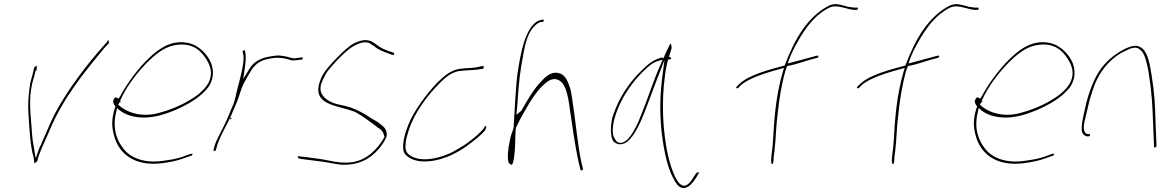

<svg xmlns="http://www.w3.org/2000/svg" viewBox="-20 -766 5682 935"><path d="M127 -360C118 -302 115 -253 119 -204C124 -133 127 -55 144 2C147 19 146 27 147 28C149 31 162 18 162 18L163 14C164 6 167 -3 172 -16C187 -57 203 -86 221 -130C289 -293 396 -421 494 -539L495 -540L509 -554C512 -557 512 -558 509 -562C509 -568 508 -571 507 -572C506 -571 503 -567 500 -560L488 -547C403 -452 313 -335 248 -214C225 -170 202 -111 181 -65V-63C178 -57 173 -50 171 -44L154 5L139 -84C137 -102 135 -122 134 -142C130 -207 118 -277 137 -360C140 -373 144 -385 148 -399L153 -420C159 -425 159 -425 159 -443H158L159 -448C155 -445 151 -441 146 -436C142 -413 133 -385 127 -360ZM148 -399Z M534 -281C527 -271 534 -258 542 -248L540 -239H539C522 -181 524 -149 535 -107C558 -19 632 45 768 29C809 24 844 16 872 6C885 1 899 -4 912 -8C913 -8 916 -10 918 -16V-17C919 -18 916 -16 917 -17H909L870 -3C843 7 807 13 768 18C684 29 620 4 585 -37C551 -78 526 -136 545 -217L550 -240L565 -227C590 -209 621 -197 665 -194C723 -190 783 -209 831 -229C895 -257 961 -293 999 -348C1030 -401 1016 -453 993 -487C972 -517 943 -544 904 -555C821 -576 758 -534 702 -480C655 -435 601 -364 566 -299L558 -286L547 -291C542 -293 540 -292 534 -283ZM556 -256 564 -271 563 -268H567L568 -273H564C596 -348 656 -423 708 -473C748 -511 790 -542 844 -548C920 -557 959 -518 983 -480C1000 -454 1024 -408 990 -354C968 -320 930 -293 898 -275C854 -249 804 -229 750 -215C666 -193 594 -220 557 -255ZM999 -347Z M1020 -37C1019 -31 1021 -31 1022 -31C1028 -31 1030 -31 1032 -37L1037 -56C1053 -108 1084 -154 1105 -202C1118 -235 1134 -266 1143 -295C1150 -317 1158 -342 1168 -361L1183 -389L1201 -419C1220 -453 1250 -473 1286 -479L1301 -482C1322 -486 1344 -485 1362 -482C1383 -479 1397 -470 1412 -472H1413C1421 -472 1436 -474 1441 -475H1450C1452 -476 1455 -482 1455 -485C1455 -486 1455 -487 1452 -486H1444C1435 -484 1424 -484 1417 -482H1414C1408 -482 1404 -483 1400 -484L1384 -488C1377 -490 1374 -491 1367 -492L1346 -495C1328 -498 1305 -492 1284 -489L1264 -484L1241 -474C1220 -463 1209 -453 1194 -430L1165 -382L1172 -433C1177 -468 1179 -497 1173 -518V-519C1172 -525 1161 -519 1162 -515L1161 -513C1162 -508 1166 -501 1166 -488C1167 -460 1159 -426 1151 -392C1148 -378 1145 -366 1141 -353C1137 -334 1132 -319 1129 -304L1125 -286C1123 -277 1120 -268 1117 -260L1115 -253H1114C1099 -219 1086 -183 1069 -150C1054 -118 1033 -84 1025 -56ZM1116 -258H1117ZM1100 -186H1106L1107 -192H1101ZM1104 -199V-200ZM1141 -351H1142ZM1283 -489H1284Z M1431 -5C1430 -4 1430 2 1433 5L1446 8C1473 11 1504 16 1533 19C1569 23 1606 32 1641 36C1724 40 1780 10 1823 -39C1837 -55 1856 -82 1863 -102C1866 -131 1854 -146 1833 -161L1832 -162H1831C1824 -169 1815 -175 1802 -182C1788 -189 1775 -199 1760 -208C1731 -225 1700 -240 1666 -249L1621 -259C1596 -265 1568 -280 1555 -297C1544 -311 1537 -326 1543 -354V-356L1544 -357C1548 -369 1555 -384 1564 -401V-402C1574 -420 1594 -443 1627 -478C1660 -512 1687 -534 1706 -544C1731 -557 1758 -566 1782 -555L1783 -554V-553L1807 -538V-537L1808 -536C1824 -524 1845 -515 1871 -506L1889 -499H1890C1893 -499 1895 -498 1897 -498C1901 -506 1899 -509 1898 -509L1877 -516H1875C1863 -521 1853 -525 1842 -530C1821 -541 1809 -554 1790 -564C1763 -576 1737 -571 1702 -554C1685 -545 1657 -522 1621 -485C1585 -448 1562 -420 1554 -405C1543 -387 1538 -371 1533 -355C1509 -251 1629 -253 1706 -222H1708C1748 -200 1788 -169 1821 -144C1838 -135 1847 -123 1851 -103L1853 -99L1852 -98C1818 -38 1765 14 1694 24C1631 32 1584 14 1537 8C1508 5 1478 -1 1452 -3L1436 -5ZM1532 -354H1533ZM1821 -145Z M1956 -71C1957 -87 1963 -108 1970 -130C1999 -221 2064 -303 2119 -359C2148 -389 2176 -412 2214 -420H2216C2227 -421 2239 -422 2248 -423C2268 -425 2296 -425 2309 -428H2310C2321 -430 2329 -430 2333 -431C2338 -442 2336 -444 2334 -444C2332 -444 2327 -444 2322 -443H2321C2310 -440 2304 -438 2285 -436C2259 -434 2239 -434 2215 -430C2178 -424 2147 -400 2113 -367C2073 -327 2022 -261 1992 -207C1961 -152 1932 -67 1947 -25C1956 -3 1993 18 2035 20C2119 24 2201 -16 2259 -59C2289 -82 2328 -111 2343 -133C2348 -143 2349 -150 2348 -152H2347L2346 -153C2345 -153 2340 -150 2338 -145V-144C2318 -117 2286 -92 2255 -69C2234 -54 2209 -40 2184 -26C2132 1 2043 26 1985 -4C1962 -17 1950 -31 1956 -71ZM2216 -422Z M2500 -408C2493 -359 2485 -212 2481 -144L2480 -139C2472 -119 2466 -100 2463 -83V-82C2453 -38 2450 2 2457 27C2463 33 2470 37 2472 37C2477 33 2482 18 2485 -13C2490 -48 2488 -91 2491 -134L2492 -139C2493 -141 2492 -141 2493 -144V-145L2507 -173C2513 -187 2522 -202 2530 -216C2561 -270 2600 -340 2653 -373C2662 -378 2672 -381 2682 -381H2684C2714 -376 2726 -354 2735 -331C2741 -313 2747 -291 2751 -262C2764 -173 2780 -54 2799 29L2807 61C2808 65 2820 65 2819 57L2811 24C2792 -65 2782 -188 2767 -280C2763 -311 2758 -336 2750 -355C2737 -388 2724 -409 2689 -412C2658 -412 2639 -395 2613 -367C2581 -334 2549 -280 2523 -234L2521 -230C2521 -229 2518 -226 2517 -225L2495 -207L2499 -252C2507 -369 2511 -409 2530 -510C2538 -553 2549 -597 2573 -628C2587 -646 2599 -653 2612 -659H2622C2625 -660 2629 -664 2628 -668C2628 -676 2597 -663 2594 -661C2536 -621 2516 -511 2500 -408ZM2689 -410V-411Z M2959 -179C2952 -139 2954 -98 2966 -79C2982 -61 3009 -56 3036 -77C3067 -103 3095 -158 3117 -215C3139 -270 3159 -328 3181 -384L3216 -474L3204 -382C3194 -298 3193 -221 3200 -143C3208 -59 3226 40 3256 97C3270 126 3283 142 3296 147C3326 158 3350 131 3372 96L3385 74C3384 74 3383 73 3382 73C3379 74 3375 76 3373 74L3361 91C3350 110 3326 149 3302 136C3288 131 3277 114 3266 91C3254 66 3243 32 3233 -9C3209 -119 3199 -262 3219 -404C3221 -423 3225 -440 3228 -455L3233 -475L3243 -478H3248C3250 -486 3245 -486 3237 -491L3239 -493C3244 -510 3247 -520 3251 -533C3250 -542 3248 -550 3246 -555C3246 -554 3243 -552 3243 -551C3237 -538 3217 -500 3211 -481L3209 -486C3206 -484 3205 -485 3198 -485C3160 -473 3138 -456 3105 -423C3058 -379 3008 -312 2979 -240C2969 -216 2962 -197 2959 -179ZM2990 -239C3018 -308 3066 -373 3111 -417C3133 -438 3153 -459 3184 -469L3207 -475L3195 -447C3163 -377 3137 -292 3106 -216C3094 -184 3047 -60 2996 -71H2995C2986 -73 2981 -79 2976 -87C2951 -119 2969 -189 2990 -239ZM3361 91V92Z M3565 -340C3565 -338 3565 -336 3570 -336C3571 -336 3574 -337 3574 -337L3589 -352C3600 -362 3618 -373 3638 -382C3676 -401 3731 -417 3779 -430L3798 -435L3792 -416C3756 -292 3750 -177 3744 -76C3743 -48 3735 -6 3735 16L3737 28L3736 29C3736 29 3736 30 3738 32H3739C3742 36 3746 26 3746 24L3747 12C3747 4 3748 -10 3751 -26C3759 -91 3758 -147 3768 -220C3774 -279 3785 -352 3805 -422C3806 -427 3811 -438 3813 -443L3814 -444L3816 -445C3855 -451 3906 -471 3928 -476L3962 -485C3963 -485 3962 -486 3963 -486C3969 -495 3965 -495 3958 -495L3929 -487C3909 -482 3878 -473 3836 -462L3816 -457L3823 -477C3828 -491 3834 -503 3840 -517C3883 -602 3935 -687 4017 -728C4027 -733 4038 -735 4046 -735C4080 -735 4106 -721 4137 -718H4151C4155 -718 4157 -720 4158 -724C4159 -728 4157 -729 4153 -729H4139C4131 -730 4121 -731 4110 -733C4089 -738 4068 -746 4048 -746C4039 -746 4026 -743 4014 -737C3914 -685 3849 -576 3802 -449L3801 -447C3726 -427 3630 -402 3584 -360L3569 -346C3568 -344 3565 -341 3565 -340ZM3804 -420H3805ZM4137 -718Z M4153 -340C4153 -338 4153 -336 4158 -336C4159 -336 4162 -337 4162 -337L4177 -352C4188 -362 4206 -373 4226 -382C4264 -401 4319 -417 4367 -430L4386 -435L4380 -416C4344 -292 4338 -177 4332 -76C4331 -48 4323 -6 4323 16L4325 28L4324 29C4324 29 4324 30 4326 32H4327C4330 36 4334 26 4334 24L4335 12C4335 4 4336 -10 4339 -26C4347 -91 4346 -147 4356 -220C4362 -279 4373 -352 4393 -422C4394 -427 4399 -438 4401 -443L4402 -444L4404 -445C4443 -451 4494 -471 4516 -476L4550 -485C4551 -485 4550 -486 4551 -486C4557 -495 4553 -495 4546 -495L4517 -487C4497 -482 4466 -473 4424 -462L4404 -457L4411 -477C4416 -491 4422 -503 4428 -517C4471 -602 4523 -687 4605 -728C4615 -733 4626 -735 4634 -735C4668 -735 4694 -721 4725 -718H4739C4743 -718 4745 -720 4746 -724C4747 -728 4745 -729 4741 -729H4727C4719 -730 4709 -731 4698 -733C4677 -738 4656 -746 4636 -746C4627 -746 4614 -743 4602 -737C4502 -685 4437 -576 4390 -449L4389 -447C4314 -427 4218 -402 4172 -360L4157 -346C4156 -344 4153 -341 4153 -340ZM4392 -420H4393ZM4725 -718Z M4730 -281C4723 -271 4730 -258 4738 -248L4736 -239H4735C4718 -181 4720 -149 4731 -107C4754 -19 4828 45 4964 29C5005 24 5040 16 5068 6C5081 1 5095 -4 5108 -8C5109 -8 5112 -10 5114 -16V-17C5115 -18 5112 -16 5113 -17H5105L5066 -3C5039 7 5003 13 4964 18C4880 29 4816 4 4781 -37C4747 -78 4722 -136 4741 -217L4746 -240L4761 -227C4786 -209 4817 -197 4861 -194C4919 -190 4979 -209 5027 -229C5091 -257 5157 -293 5195 -348C5226 -401 5212 -453 5189 -487C5168 -517 5139 -544 5100 -555C5017 -576 4954 -534 4898 -480C4851 -435 4797 -364 4762 -299L4754 -286L4743 -291C4738 -293 4736 -292 4730 -283ZM4752 -256 4760 -271 4759 -268H4763L4764 -273H4760C4792 -348 4852 -423 4904 -473C4944 -511 4986 -542 5040 -548C5116 -557 5155 -518 5179 -480C5196 -454 5220 -408 5186 -354C5164 -320 5126 -293 5094 -275C5050 -249 5000 -229 4946 -215C4862 -193 4790 -220 4753 -255ZM5195 -347Z M5256 -202C5247 -161 5243 -125 5255 -113C5261 -105 5270 -102 5274 -102H5282C5286 -102 5287 -104 5288 -108C5289 -112 5288 -113 5284 -113H5275C5246 -124 5261 -173 5268 -202C5279 -248 5287 -289 5303 -332C5331 -418 5390 -487 5462 -519C5483 -530 5516 -545 5534 -521V-522C5546 -513 5553 -497 5559 -477C5566 -454 5572 -427 5576 -397C5589 -311 5592 -259 5596 -149L5600 -51C5600 -47 5601 -47 5603 -47C5606 -48 5612 -52 5612 -55L5608 -151C5605 -263 5602 -313 5588 -400C5580 -452 5570 -507 5543 -530C5518 -550 5496 -545 5458 -528C5422 -510 5388 -485 5360 -454C5318 -410 5291 -342 5270 -265ZM5462 -519Z"/></svg>

Font: Stray Cat
Style: HlObl
Weight: 100
Version: Version 1.0